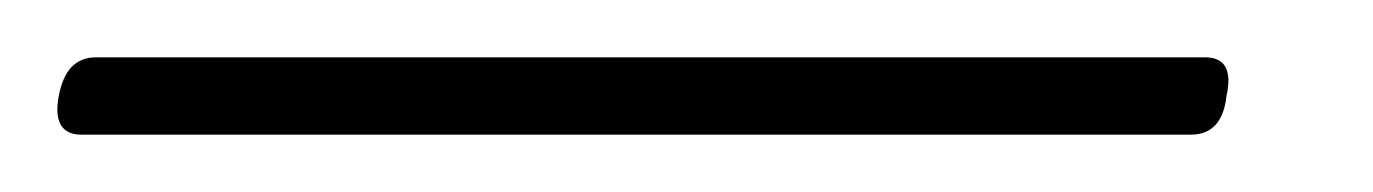

<svg xmlns="http://www.w3.org/2000/svg" viewBox="-45 48 479 67"><path d="M-24.5 81.5Q-22 68 -11.5 68H375.5Q386 68 383 81.5Q381.5 95 370.5 95H-16.5Q-27 95 -24.5 81.5Z"/></svg>

Font: Fraunces 72pt S100 Thin
Style: Italic
Weight: 100
Italic angle: -16°
Version: Version 1.000; ttfautohint (v1.8.3)